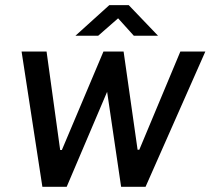

<svg xmlns="http://www.w3.org/2000/svg" viewBox="-20 -714 805 734"><path d="M142 0 62.5 -517H158L210 -140.5H216.5L375.5 -517H452.5L506 -141.5H512.5L669.5 -517H765L536.5 0H443L389.5 -363L235 0ZM268.5 -577.5 398 -694.5H472L584 -577.5H491.5L431.5 -644L355.5 -577.5Z"/></svg>

Font: Public Sans Medium
Style: Italic
Weight: 500
Italic angle: -8°
Designer: The Public Sans project authors (U.S. Web Design System). Libre Franklin designed by Pablo Impallari and Rodrigo Fuenzal
Version: Version 1.007; ttfautohint (v1.8.1) -l 8 -r 50 -G 200 -x 14 